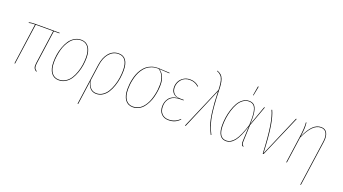

<svg xmlns="http://www.w3.org/2000/svg" viewBox="-67 -1395 4020 2251"><g transform="rotate(20 1943.0 -270.0)"><path d="M388.2 -510.3 329.1 -89.4Q324.2 -54.2 330.8 -35.2Q337.4 -16.1 360.4 -2.4L356.9 4.4Q331.1 -10.3 323.2 -31.2Q315.4 -52.2 320.8 -89.8L379.9 -510.3H162.1L90.3 0H82.5L153.8 -510.3Q102.1 -510.3 77.6 -502L76.2 -508.8Q100.1 -517.6 152.8 -517.6H458.5L457.5 -510.3Z M636.7 9.3Q573.7 9.3 539.8 -38.3Q505.9 -85.9 505.9 -171.4Q505.9 -217.3 513.2 -264.6Q520.5 -312 537.6 -359.6Q554.7 -407.2 579.3 -444.3Q604 -481.4 641.8 -504.6Q679.7 -527.8 725.6 -527.8Q788.1 -527.8 821.8 -480.7Q855.5 -433.6 855.5 -348.6Q855.5 -303.7 848.4 -256.6Q841.3 -209.5 824.5 -161.4Q807.6 -113.3 783.2 -75.7Q758.8 -38.1 720.7 -14.4Q682.6 9.3 636.7 9.3ZM636.7 1.5Q681.6 1.5 718.5 -22Q755.4 -45.4 778.6 -82.3Q801.8 -119.1 817.9 -166.5Q834 -213.9 840.6 -259.8Q847.2 -305.7 847.2 -349.1Q847.2 -431.6 815.7 -476.1Q784.2 -520.5 725.6 -520.5Q688.5 -520.5 656.5 -504.4Q624.5 -488.3 601.8 -460.7Q579.1 -433.1 561.8 -398.2Q544.4 -363.3 534.4 -323.5Q524.4 -283.7 519.3 -245.6Q514.2 -207.5 514.2 -170.9Q514.2 -88.4 545.7 -43.5Q577.1 1.5 636.7 1.5Z M1193.8 -527.8Q1254.4 -527.8 1284.9 -484.1Q1315.4 -440.4 1315.4 -358.9Q1315.4 -310.1 1307.9 -260.3Q1300.3 -210.4 1283.7 -161.6Q1267.1 -112.8 1243.2 -75Q1219.2 -37.1 1183.3 -13.9Q1147.5 9.3 1105 9.3Q1058.1 9.3 1028.6 -20.8Q999 -50.8 989.3 -104.5L947.8 190.9L939.5 192.9L1011.2 -318.8Q1024.9 -415.5 1073.5 -471.7Q1122.1 -527.8 1193.8 -527.8ZM1105 1.5Q1146 1.5 1180.4 -21.5Q1214.8 -44.4 1237.8 -81.5Q1260.7 -118.7 1276.9 -166.7Q1293 -214.8 1300 -263.4Q1307.1 -312 1307.1 -358.9Q1307.1 -437.5 1278.8 -479Q1250.5 -520.5 1193.8 -520.5Q1125.5 -520.5 1078.6 -465.8Q1031.7 -411.1 1019 -317.4L991.2 -118.7Q1001.5 -60.1 1030.3 -29.3Q1059.1 1.5 1105 1.5Z M1560.1 9.3Q1497.1 9.3 1463.4 -38.3Q1429.7 -85.9 1429.7 -171.4Q1429.7 -200.2 1432.6 -230.2Q1435.5 -260.3 1443.4 -295.7Q1451.2 -331.1 1463.4 -362.8Q1475.6 -394.5 1495.8 -424.8Q1516.1 -455.1 1541.7 -476.8Q1567.4 -498.5 1604 -511.7Q1640.6 -524.9 1684.1 -524.9Q1712.9 -524.9 1830.1 -517.6L1829.1 -510.7L1700.7 -518.1Q1737.3 -496.1 1758.3 -452.6Q1779.3 -409.2 1779.3 -348.6Q1779.3 -311.5 1774.2 -272.5Q1769 -233.4 1758.3 -192.6Q1747.6 -151.9 1729.7 -116.2Q1711.9 -80.6 1688.5 -52.2Q1665 -23.9 1631.8 -7.3Q1598.6 9.3 1560.1 9.3ZM1560.1 1.5Q1592.3 1.5 1620.8 -10.7Q1649.4 -22.9 1670.4 -43.9Q1691.4 -64.9 1708.7 -93.5Q1726.1 -122.1 1737.3 -153.8Q1748.5 -185.5 1756.3 -220Q1764.2 -254.4 1767.6 -286.6Q1771 -318.8 1771 -349.1Q1771 -410.2 1749.8 -453.1Q1728.5 -496.1 1690.9 -518.6H1684.6Q1642.1 -518.6 1606.4 -505.4Q1570.8 -492.2 1546.1 -470.7Q1521.5 -449.2 1502 -419.4Q1482.4 -389.6 1470.7 -358.4Q1459 -327.1 1451.4 -292.5Q1443.8 -257.8 1440.9 -228.5Q1438 -199.2 1438 -170.9Q1438 -88.4 1469.5 -43.5Q1501 1.5 1560.1 1.5Z M2005.9 9.3Q1949.2 9.3 1915.5 -25.4Q1881.8 -60.1 1881.8 -120.6Q1881.8 -147.9 1889.6 -173.1Q1897.5 -198.2 1914.1 -220.7Q1930.7 -243.2 1960.7 -257.3Q1990.7 -271.5 2030.8 -273.4Q1984.9 -278.3 1960.2 -305.9Q1935.5 -333.5 1935.5 -379.4Q1935.5 -416.5 1952.1 -449.7Q1968.8 -482.9 2003.7 -505.4Q2038.6 -527.8 2084.5 -527.8Q2152.3 -527.8 2198.7 -482.4L2192.9 -477.1Q2149.4 -520.5 2084 -520.5Q2019 -520.5 1981.4 -478Q1943.8 -435.5 1943.8 -379.9Q1943.8 -333.5 1971.2 -304.9Q1998.5 -276.4 2054.2 -276.4H2095.2L2093.3 -269H2051.3Q2014.2 -269 1985.1 -259.8Q1956.1 -250.5 1938.7 -235.8Q1921.4 -221.2 1909.9 -201.2Q1898.4 -181.2 1894.3 -161.4Q1890.1 -141.6 1890.1 -120.1Q1890.1 -63.5 1920.9 -31Q1951.7 1.5 2005.9 1.5Q2085.9 1.5 2141.6 -55.7L2145 -49.8Q2117.2 -20.5 2084.2 -5.6Q2051.3 9.3 2005.9 9.3Z M2347.7 -733.4Q2377.9 -722.7 2397 -705.3Q2416 -688 2426.3 -659.2Q2436.5 -630.4 2440.4 -597.9Q2444.3 -565.4 2445.3 -513.7Q2447.8 -415.5 2454.3 -338.4Q2460.9 -261.2 2468.8 -213.1Q2476.6 -165 2488.8 -124.3Q2501 -83.5 2510.7 -61Q2520.5 -38.6 2534.7 -10.3Q2538.1 -3.9 2539.6 -1L2532.2 2Q2500.5 -62.5 2488.8 -96.7Q2445.8 -222.7 2438 -492.2Q2437.5 -500.5 2437.5 -508.8L2219.2 3.4L2210.9 1.5L2434.1 -518.1H2437.5Q2436.5 -545.9 2435.1 -565.4Q2433.6 -585 2430.9 -605.7Q2428.2 -626.5 2424.1 -640.9Q2419.9 -655.3 2413.1 -669.7Q2406.2 -684.1 2397 -693.8Q2387.7 -703.6 2375 -712.2Q2362.3 -720.7 2345.7 -726.6Z M2858.4 -722.2 2867.2 -721.7 2844.7 -605H2838.4ZM2820.8 -527.8Q2861.8 -527.8 2885.5 -504.9Q2909.2 -481.9 2919.2 -426Q2929.2 -370.1 2923.3 -275.9L3010.3 -517.6H3018.6L2925.8 -263.2L2918 -62.5Q2916.5 -33.2 2921.6 -22.2Q2926.8 -11.2 2939.9 -4.9L2936 2.4Q2925.8 -2.4 2920.9 -7.1Q2916 -11.7 2912.4 -24.9Q2908.7 -38.1 2909.7 -60.5L2918 -246.1Q2875 -107.4 2829.1 -49.1Q2783.2 9.3 2723.6 9.3Q2672.4 9.3 2645.3 -31.7Q2618.2 -72.8 2618.2 -151.9Q2618.2 -197.3 2625 -246.6Q2631.8 -295.9 2647.7 -346.7Q2663.6 -397.5 2686.3 -437.3Q2709 -477.1 2743.9 -502.4Q2778.8 -527.8 2820.8 -527.8ZM2626.5 -151.9Q2626.5 1.5 2724.6 1.5Q2781.7 1.5 2827.1 -58.3Q2872.6 -118.2 2917 -262.2Q2922.4 -359.9 2913.6 -417Q2904.8 -474.1 2882.3 -497.3Q2859.9 -520.5 2820.3 -520.5Q2780.8 -520.5 2747.3 -495.8Q2713.9 -471.2 2692.1 -432.1Q2670.4 -393.1 2655 -343.3Q2639.6 -293.5 2633.1 -245.1Q2626.5 -196.8 2626.5 -151.9Z M3108.4 -521Q3138.2 -460 3158 -341.1Q3177.7 -222.2 3187 -7.3L3407.2 -519.5L3415 -517.1L3191.4 0H3180.2Q3169.9 -218.3 3150.4 -337.9Q3130.9 -457.5 3100.6 -518.6Z M3717.8 190.9 3798.3 -377Q3807.6 -443.8 3787.4 -482.2Q3767.1 -520.5 3718.8 -520.5Q3665 -520.5 3618.9 -474.1Q3572.8 -427.7 3527.3 -326.2L3481.4 0H3473.6L3519.5 -327.6Q3538.1 -458.5 3530.3 -518.1L3537.6 -518.6Q3541.5 -478 3540 -445.3Q3538.6 -412.6 3529.8 -344.2Q3573.7 -440.4 3618.9 -484.1Q3664.1 -527.8 3719.2 -527.8Q3771 -527.8 3793.2 -487.3Q3815.4 -446.8 3806.2 -377.4L3725.6 190.4Z"/></g></svg>

Font: Fira Sans Compressed Eight
Style: Italic
Weight: 100
Width: 3
Italic angle: -8°
Designer: Carrois Corporate & Edenspiekermann AG
Foundry: Carrois Corporate GbR & Edenspiekermann AG
Version: Version 4.203;PS 004.203;hotconv 1.0.88;makeotf.lib2.5.64775